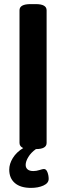

<svg xmlns="http://www.w3.org/2000/svg" viewBox="-20 -723 323 935"><path d="M217 148Q217 169 191.5 180.5Q166 192 131 192Q80 192 52.5 168.5Q25 145 25 103Q25 75 42.5 46.5Q60 18 93 -2Q75 -10 75 -27V-673Q75 -703 129 -703H154Q207 -703 207 -673V-27Q207 3 155 3Q131 20 118 41.5Q105 63 105 80Q105 94 114.5 102Q124 110 142 110Q157 110 172.5 105Q188 100 194 100Q205 100 211 115.5Q217 131 217 148Z"/></svg>

Font: Asap-SemiBold
Style: Regular
Weight: 600
Designer: Pablo Cosgaya
Foundry: Omnibus-Type
Version: Version 2.000; ttfautohint (v1.8)